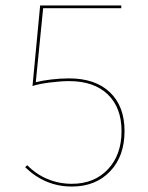

<svg xmlns="http://www.w3.org/2000/svg" viewBox="-20 -678 542 703"><path d="M436 -198Q436 -106 383 -50.5Q330 5 243 5Q145 5 72 -66L80 -73Q112 -40 154 -22.5Q196 -5 243 -5Q325 -5 375 -58Q425 -111 425 -198Q425 -284 374.5 -332.5Q324 -381 233 -381Q203 -381 163 -376Q123 -371 99 -363L127 -658H424V-648H138L111 -377Q134 -383 167.5 -387Q201 -391 233 -391Q329 -391 382.5 -340Q436 -289 436 -198Z"/></svg>

Font: Ysabeau Infant Hairline
Style: Regular
Weight: 100
Designer: Christian Thalmann (Catharsis Fonts)
Version: Version 0.003